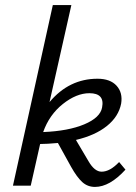

<svg xmlns="http://www.w3.org/2000/svg" viewBox="-20 -731 537 756"><path d="M449 -93 474 -63Q412 5 354 5Q325 5 304 -14Q283 -33 260 -74L208 -168Q164 -164 138 -164L101 0H31L188 -711H261L175 -329Q252 -421 364 -421Q414 -421 439 -393.5Q464 -366 457 -323Q447 -272 401 -235Q355 -198 279 -180L328 -97Q352 -55 380 -55Q413 -55 449 -93ZM332 -364Q281 -364 227.5 -321.5Q174 -279 150 -211Q249 -215 312 -241.5Q375 -268 382 -308Q393 -364 332 -364Z"/></svg>

Font: EauTest Medium
Style: Italic
Weight: 500
Italic angle: -12°
Designer: Christian Thalmann (Catharsis Fonts)
Version: Version 0.001;PS 000.001;hotconv 1.0.88;makeotf.lib2.5.64775